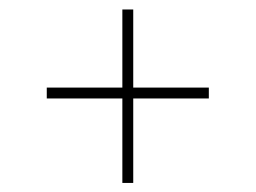

<svg xmlns="http://www.w3.org/2000/svg" viewBox="-20 -454 550 413"><path d="M266.6 -242.2V-60.5H243.2V-242.2H80.6V-265.6H243.2V-433.6H266.6V-265.6H429.2V-242.2Z"/></svg>

Font: Vazirmatn FD NL Thin
Style: Regular
Weight: 100
Designer: Saber Rastikerdar
Foundry: Saber Rastikerdar
Version: Version 33.003